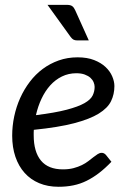

<svg xmlns="http://www.w3.org/2000/svg" viewBox="-20 -744 518 772"><path d="M29 0ZM440 -398Q440 -365 426.5 -337.2Q413 -309.5 377 -287.2Q341 -265 278 -248.5Q215 -232 116 -222Q115.5 -216.5 115.5 -211.2Q115.5 -206 115.5 -200.5Q115.5 -133.5 144.8 -98.2Q174 -63 233 -63Q257 -63 275.8 -68Q294.5 -73 309.2 -80.2Q324 -87.5 335.2 -96.2Q346.5 -105 355.8 -112.2Q365 -119.5 373 -124.5Q381 -129.5 389 -129.5Q398.5 -129.5 406 -121L428 -93.5Q402.5 -67 378 -48.2Q353.5 -29.5 328.2 -17Q303 -4.5 275.2 1.2Q247.5 7 215.5 7Q172 7 137.5 -7.5Q103 -22 79 -48.8Q55 -75.5 42 -113.5Q29 -151.5 29 -198.5Q29 -237.5 37.2 -276.2Q45.5 -315 61.2 -350Q77 -385 99.8 -415Q122.5 -445 151.8 -466.8Q181 -488.5 216.2 -501Q251.5 -513.5 292 -513.5Q330.5 -513.5 358.5 -502.5Q386.5 -491.5 404.5 -474.5Q422.5 -457.5 431.2 -437Q440 -416.5 440 -398ZM287 -449.5Q255.5 -449.5 229 -436.5Q202.5 -423.5 182 -400.8Q161.5 -378 147 -347.2Q132.5 -316.5 124.5 -281Q201.5 -290.5 248 -302.8Q294.5 -315 319.5 -329.2Q344.5 -343.5 352.5 -360Q360.5 -376.5 360.5 -394.5Q360.5 -403.5 356.5 -413.2Q352.5 -423 343.8 -431Q335 -439 321 -444.2Q307 -449.5 287 -449.5ZM248.5 -724.5Q263.5 -724.5 270.5 -719.2Q277.5 -714 282.5 -702.5L337 -581.5H290.5Q281 -581.5 275.2 -584.8Q269.5 -588 264 -595.5L171 -724.5Z"/></svg>

Font: Lato
Style: Italic
Weight: 400
Italic angle: -7°
Designer: Lukasz Dziedzic
Foundry: tyPoland Lukasz Dziedzic
Version: Version 2.007; 2014-02-27